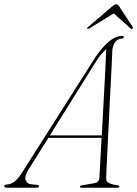

<svg xmlns="http://www.w3.org/2000/svg" viewBox="-54 -876 641 896"><path d="M78 -83Q59.5 -53.5 65.8 -35.8Q72 -18 91.5 -16L118 -13.5Q128 -13 128 -6.5Q128 0 116.5 0H-21Q-34.5 0 -34.5 -7.5Q-34.5 -13.5 -21 -15Q-2 -16 16 -30.5Q34 -45 55.5 -81L394 -613.5Q431 -665 460 -686.8Q489 -708.5 513.5 -708.5Q524 -708.5 523.5 -702.5Q523.5 -696 513 -695.5Q495.5 -695 483.8 -680.2Q472 -665.5 470 -638Q470 -627 468.2 -592.5Q466.5 -558 464 -508.5Q461.5 -459 458.5 -401.8Q455.5 -344.5 452.8 -286.8Q450 -229 447.5 -178.2Q445 -127.5 443.2 -91.2Q441.5 -55 441.5 -41.5Q441.5 -29.5 452.8 -22.8Q464 -16 494.5 -11Q503 -10.5 503 -5.5Q503 0 493.5 0H326.5Q319 0 319 -5Q319 -9.5 325.5 -10.5L385.5 -21Q408 -25 409.5 -44Q410.5 -61 413.5 -112.8Q416.5 -164.5 420 -232.5H171.5ZM404 -604.5 178.5 -244H421Q424 -302.5 427.5 -364.8Q431 -427 434 -484Q437 -541 439 -584.2Q441 -627.5 441.5 -647.5Q435.5 -641.5 425.8 -631Q416 -620.5 404 -604.5ZM364 -744Q356.5 -739.5 354 -741.5Q350.5 -744.5 357.5 -750.5L466.5 -843.5Q480.5 -856 488.5 -856Q496.5 -856 504 -843.5L565 -750.5Q568 -744.5 563.5 -741.5Q559.5 -739 554.5 -744L477 -813.5Z"/></svg>

Font: Fraunces 72pt S000 Thin
Style: Italic
Weight: 100
Italic angle: -16°
Version: Version 1.000; ttfautohint (v1.8.3)